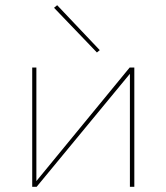

<svg xmlns="http://www.w3.org/2000/svg" viewBox="-20 -719 640 739"><path d="M353 -517 188 -689 200 -699 364 -526ZM497 0H480V-435L121 0H104V-459H120V-22L479 -459H497Z"/></svg>

Font: Ysabeau SC Thin
Style: Regular
Weight: 200
Designer: Christian Thalmann (Catharsis Fonts)
Version: Version 0.003